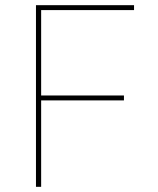

<svg xmlns="http://www.w3.org/2000/svg" viewBox="-20 -722 611 742"><path d="M119 -702H498V-683H139V-353H459V-334H139V0H119Z"/></svg>

Font: Synthetic Thin
Style: Regular
Weight: 100
Designer: Santiago Orozco
Foundry: Typemade
Version: Version 2.000; ttfautohint (v1.8.4.7-5d5b)